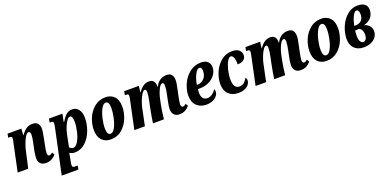

<svg xmlns="http://www.w3.org/2000/svg" viewBox="-3 -1438 5211 2570"><g transform="rotate(-20 2602.5 -153.0)"><path d="M323 -93Q323 -130 338 -211L355 -291Q373 -372 373 -409Q373 -459 346 -459Q323 -459 298.5 -419.5Q274 -380 254 -323Q234 -266 225 -218L176 0H26L110 -398Q111 -403 115.5 -422Q120 -441 120 -456Q120 -470 112 -476Q104 -482 85 -482H66L77 -536H273L268 -444H271Q309 -498 346 -522Q383 -546 434 -546Q486 -546 509 -516Q532 -486 532 -438Q532 -408 517 -335L513 -313L493 -212Q487 -183 482.5 -156Q478 -129 478 -111Q478 -71 504 -71Q522 -71 550 -94L571 -59Q548 -30 512 -10Q476 10 429 10Q379 10 351 -17.5Q323 -45 323 -93Z M702 -398Q703 -405 706.5 -422.5Q710 -440 710 -454Q710 -470 702.5 -476Q695 -482 676 -482H657L667 -536H859L836 -425H843Q879 -486 913.5 -516Q948 -546 1001 -546Q1056 -546 1089.5 -501.5Q1123 -457 1123 -378Q1123 -293 1090.5 -204.5Q1058 -116 995 -55Q932 6 846 9Q826 11 804 5Q782 -1 765 -13Q764 -9 762.5 4.5Q761 18 757 35L744 102Q737 130 737 155Q737 174 746 180Q755 186 777 186H813L804 240H566ZM976 -373Q976 -413 967.5 -439Q959 -465 940 -465Q917 -465 893 -432Q869 -399 850.5 -351.5Q832 -304 823 -261L787 -83Q795 -73 809.5 -64.5Q824 -56 839 -56Q877 -56 908.5 -109Q940 -162 958 -237.5Q976 -313 976 -373Z M1178 -188Q1178 -269 1212 -352Q1246 -435 1313 -490.5Q1380 -546 1473 -546Q1549 -546 1596.5 -497Q1644 -448 1644 -349Q1644 -270 1611 -186.5Q1578 -103 1512 -46.5Q1446 10 1352 10Q1272 10 1225 -41Q1178 -92 1178 -188ZM1500 -383Q1500 -478 1452 -478Q1418 -478 1388.5 -424Q1359 -370 1341.5 -294Q1324 -218 1324 -158Q1324 -63 1373 -63Q1410 -63 1439 -118.5Q1468 -174 1484 -250.5Q1500 -327 1500 -383Z M2227 -101Q2227 -139 2243 -212L2260 -294Q2277 -372 2277 -418Q2277 -462 2255 -462Q2226 -463 2196.5 -401.5Q2167 -340 2152 -265L2138 -197Q2131 -166 2122.5 -107Q2114 -48 2109 0H1953Q1964 -83 1992 -223L2007 -293Q2024 -370 2024 -419Q2024 -459 2004 -459Q1983 -459 1960 -424.5Q1937 -390 1918 -340.5Q1899 -291 1890 -250L1838 0H1688L1772 -398Q1781 -439 1781 -454Q1781 -470 1773 -476Q1765 -482 1747 -482H1728L1738 -536H1948L1935 -446H1939Q1976 -499 2013 -522.5Q2050 -546 2092 -546Q2138 -546 2158 -518.5Q2178 -491 2178 -448Q2178 -439 2177 -434H2179Q2209 -493 2249.5 -519.5Q2290 -546 2345 -546Q2394 -546 2415.5 -516.5Q2437 -487 2437 -441Q2437 -417 2430.5 -380.5Q2424 -344 2417 -313L2396 -213Q2390 -184 2385.5 -157Q2381 -130 2381 -113Q2381 -94 2388 -83.5Q2395 -73 2407 -73Q2419 -73 2429 -78.5Q2439 -84 2453 -96L2474 -61Q2451 -32 2415.5 -12Q2380 8 2332 8Q2278 8 2252.5 -23Q2227 -54 2227 -101Z M2524 -186Q2524 -265 2561.5 -349.5Q2599 -434 2669.5 -490Q2740 -546 2833 -546Q2894 -546 2927 -516Q2960 -486 2960 -433Q2960 -378 2926.5 -330.5Q2893 -283 2835 -254Q2777 -225 2707 -225H2675Q2671 -199 2671 -177Q2671 -124 2692 -95.5Q2713 -67 2755 -67Q2792 -67 2825 -91Q2858 -115 2878 -149Q2888 -137 2888 -113Q2888 -85 2868 -56.5Q2848 -28 2808 -9Q2768 10 2711 10Q2629 10 2576.5 -40.5Q2524 -91 2524 -186ZM2688 -282Q2745 -282 2784 -322.5Q2823 -363 2823 -427Q2823 -454 2814.5 -470Q2806 -486 2790 -486Q2756 -486 2724.5 -423Q2693 -360 2681 -282Z M2979 -186Q2979 -265 3014.5 -349Q3050 -433 3118 -489.5Q3186 -546 3276 -546Q3341 -546 3374 -517Q3407 -488 3407 -444Q3407 -406 3378.5 -380Q3350 -354 3288 -354Q3290 -410 3276.5 -448Q3263 -486 3236 -486Q3210 -486 3185 -441.5Q3160 -397 3143.5 -329Q3127 -261 3127 -197Q3127 -67 3212 -67Q3251 -67 3277 -89Q3303 -111 3326 -149Q3332 -144 3336 -132.5Q3340 -121 3340 -108Q3340 -79 3320.5 -52Q3301 -25 3262 -7.5Q3223 10 3167 10Q3084 10 3031.5 -40.5Q2979 -91 2979 -186Z M3954 -101Q3954 -139 3970 -212L3987 -294Q4004 -372 4004 -418Q4004 -462 3982 -462Q3953 -463 3923.5 -401.5Q3894 -340 3879 -265L3865 -197Q3858 -166 3849.5 -107Q3841 -48 3836 0H3680Q3691 -83 3719 -223L3734 -293Q3751 -370 3751 -419Q3751 -459 3731 -459Q3710 -459 3687 -424.5Q3664 -390 3645 -340.5Q3626 -291 3617 -250L3565 0H3415L3499 -398Q3508 -439 3508 -454Q3508 -470 3500 -476Q3492 -482 3474 -482H3455L3465 -536H3675L3662 -446H3666Q3703 -499 3740 -522.5Q3777 -546 3819 -546Q3865 -546 3885 -518.5Q3905 -491 3905 -448Q3905 -439 3904 -434H3906Q3936 -493 3976.5 -519.5Q4017 -546 4072 -546Q4121 -546 4142.5 -516.5Q4164 -487 4164 -441Q4164 -417 4157.5 -380.5Q4151 -344 4144 -313L4123 -213Q4117 -184 4112.5 -157Q4108 -130 4108 -113Q4108 -94 4115 -83.5Q4122 -73 4134 -73Q4146 -73 4156 -78.5Q4166 -84 4180 -96L4201 -61Q4178 -32 4142.5 -12Q4107 8 4059 8Q4005 8 3979.5 -23Q3954 -54 3954 -101Z M4251 -188Q4251 -269 4285 -352Q4319 -435 4386 -490.5Q4453 -546 4546 -546Q4622 -546 4669.5 -497Q4717 -448 4717 -349Q4717 -270 4684 -186.5Q4651 -103 4585 -46.5Q4519 10 4425 10Q4345 10 4298 -41Q4251 -92 4251 -188ZM4573 -383Q4573 -478 4525 -478Q4491 -478 4461.5 -424Q4432 -370 4414.5 -294Q4397 -218 4397 -158Q4397 -63 4446 -63Q4483 -63 4512 -118.5Q4541 -174 4557 -250.5Q4573 -327 4573 -383Z M4774 -171Q4774 -257 4810.5 -344.5Q4847 -432 4913.5 -489Q4980 -546 5065 -546Q5131 -546 5165.5 -517.5Q5200 -489 5200 -437Q5200 -373 5162 -328.5Q5124 -284 5054 -267Q5096 -261 5126.5 -228.5Q5157 -196 5157 -149Q5157 -102 5131 -66Q5105 -30 5059.5 -10Q5014 10 4957 10Q4871 10 4822.5 -39Q4774 -88 4774 -171ZM4937 -303Q5064 -303 5064 -424Q5064 -456 5053.5 -472Q5043 -488 5027 -488Q4998 -488 4970 -428Q4942 -368 4932 -303ZM5028 -149Q5028 -185 5012.5 -211.5Q4997 -238 4975 -245Q4947 -241 4920 -241Q4916 -209 4916 -160Q4916 -116 4931.5 -88Q4947 -60 4973 -60Q4999 -60 5013.5 -85.5Q5028 -111 5028 -149Z"/></g></svg>

Font: Noto Serif CondExtraBold
Style: Italic
Weight: 800
Width: 3
Italic angle: -12°
Designer: Monotype Design Team
Foundry: Monotype Imaging Inc.
Version: Version 1.001